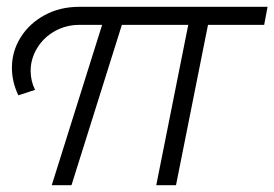

<svg xmlns="http://www.w3.org/2000/svg" viewBox="-20 -544 806 564"><path d="M756 -471H591L497 0H439L533 -471H338L190 0H132L280 -471H214Q174 -471 141 -452.5Q108 -434 89 -402.5Q70 -371 70 -336Q70 -306 83 -280L34 -264Q15 -303 15 -345Q15 -393 40.5 -434Q66 -475 111 -499.5Q156 -524 213 -524H766Z"/></svg>

Font: Gontserrat Light
Style: Italic
Weight: 300
Italic angle: -11.3°
Designer: Julieta Ulanovsky
Foundry: Julieta Ulanovsky
Version: Version 6.001